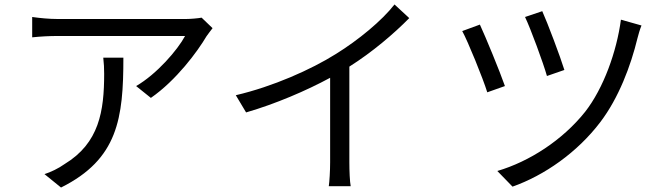

<svg xmlns="http://www.w3.org/2000/svg" viewBox="-20 -802 2990 859"><path d="M442 -544C445 -518 446 -496 446 -472C446 -305 424 -162 269 -68C241 -48 207 -32 179 -23L253 37C508 -90 532 -273 532 -544ZM882 -723C867 -720 831 -717 812 -717H238C201 -717 159 -721 124 -726V-635C163 -639 201 -641 238 -641H808C775 -579 681 -470 589 -417L655 -364C769 -443 864 -572 904 -640C911 -651 924 -666 931 -676Z M1745 -782C1689 -710 1584 -623 1482 -560C1372 -491 1202 -415 1035 -376L1081 -299C1212 -337 1350 -396 1457 -454V-76C1457 -38 1454 12 1451 31H1549C1545 11 1543 -38 1543 -76V-504C1646 -569 1742 -651 1811 -721Z M2406 -752 2329 -726C2354 -674 2411 -519 2427 -462L2505 -489C2488 -545 2428 -704 2406 -752ZM2758 -714C2739 -571 2680 -407 2598 -302C2497 -175 2348 -79 2205 -37L2273 33C2415 -17 2563 -120 2666 -256C2748 -364 2802 -507 2832 -631C2836 -647 2843 -671 2850 -688L2758 -714ZM2127 -692 2048 -663C2072 -620 2141 -451 2160 -389L2239 -417C2216 -483 2153 -636 2127 -692Z"/></svg>

Font: Noto Sans Japanese Regular
Style: Regular
Weight: 400
Designer: Ryoko NISHIZUKA (kana & ideographs); Paul D. Hunt (Latin, Greek & Cyrillic); Wenlong ZHANG (bopomofo); Sandoll Communica
Foundry: Adobe Systems Incorporated
Version: Version 1.000;PS 1;hotconv 1.0.78;makeotf.lib2.5.61930